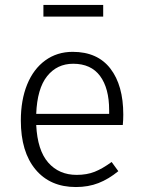

<svg xmlns="http://www.w3.org/2000/svg" viewBox="-20 -743 575 774"><path d="M475 -239H126Q131 -137 174.5 -87.5Q218 -38 289 -38Q330 -38 361.5 -50.5Q393 -63 430 -90L457 -53Q418 -21 377 -5Q336 11 286 11Q182 11 123 -60Q64 -131 64 -257Q64 -340 89.5 -402.5Q115 -465 162.5 -499.5Q210 -534 273 -534Q373 -534 425 -466.5Q477 -399 477 -281Q477 -259 475 -239ZM420 -299Q420 -387 383.5 -436.5Q347 -486 275 -486Q210 -486 170 -436Q130 -386 126 -284H420ZM155 -676V-723H396V-676Z"/></svg>

Font: Fira Sans Light
Style: Regular
Weight: 300
Designer: bBox Type GmbH & Carrois Corporate GbR & Edenspiekermann AG
Foundry: bBox Type GmbH & Carrois Corporate GbR & Edenspiekermann AG
Version: Version 4.301